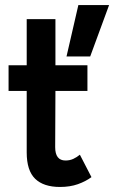

<svg xmlns="http://www.w3.org/2000/svg" viewBox="-20 -736 469 762"><path d="M218 6Q153 6 119.5 -26.5Q86 -59 86 -131V-375H14V-477H86V-660H200V-477H327V-375H200L199 -152Q199 -99 240 -99Q257 -99 271 -105.5Q285 -112 297 -122L343 -33Q320 -16 289 -5Q258 6 218 6ZM244 -512 291 -716H413L338 -512Z"/></svg>

Font: Lil Grotesk Bold
Style: Regular
Weight: 700
Designer: Bastien Sozeau
Foundry: NBR — Bastien Sozeau
Version: Version 4.002; ttfautohint (v1.8.4.7-5d5b)